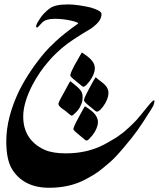

<svg xmlns="http://www.w3.org/2000/svg" viewBox="-20 -511 728 880"><path d="M147.9 -385.3Q140.6 -389.6 155.3 -413.6Q170.4 -438 179.2 -446.8Q196.3 -464.8 209.5 -473.6Q222.7 -482.4 242.4 -486.6Q262.2 -490.7 294.9 -490.7Q314 -490.7 342.5 -486.6Q371.1 -482.4 395.5 -476.6Q445.3 -461.9 445.3 -446.8Q445.3 -432.1 436 -417Q426.8 -401.9 398.4 -380.9Q303.7 -325.2 263.9 -290.8Q224.1 -256.3 200.7 -227.5Q161.6 -183.1 129.4 -123Q86.4 -40 86.4 22.9Q86.4 90.3 125 133.3Q149.4 160.6 186 176.3Q222.7 191.9 281.2 191.9Q355 191.9 416.5 169.4Q449.7 157.7 494.1 130.4Q518.6 117.2 546.9 94.7Q568.4 76.2 586.9 58.3Q605.5 40.5 623.5 18.1Q641.6 -4.4 661.6 -28.6Q681.6 -52.7 686 -51.3Q689 -49.8 687.5 -42.7Q686 -35.6 683.1 -26.9Q668.5 -1.5 659.2 11.7Q635.7 49.8 610.8 85Q585.9 120.1 549.8 162.1Q508.3 211.9 483.9 232.4Q451.2 260.7 430.7 275.9Q410.2 291 372.8 310.8Q335.4 330.6 293.9 340.1Q252.4 349.6 205.1 349.6Q145 349.6 102.1 327.1Q59.1 304.7 33.9 262Q8.8 219.2 8.8 136.2Q8.8 27.3 68.8 -97.2Q114.7 -187.5 186 -271.5Q199.2 -287.6 235.8 -322Q272.5 -356.4 338.4 -403.3Q338.4 -409.2 303.2 -417Q268.1 -424.8 230.5 -424.8Q190.4 -424.8 173.3 -407.7Q164.6 -398.9 157.7 -390.9Q150.9 -382.8 147.9 -385.3ZM358.3 -73.8Q359.6 -63.4 357.4 -49.8Q355.1 -36.2 346.4 -20.1Q337.6 -3.9 322.7 9.1Q313.7 18.8 307.8 18.8Q304.6 18.8 292.3 7.8Q280 -3.2 270.3 -9.4Q260.6 -15.5 254.1 -22.6Q247.6 -29.8 247.6 -34.3Q248.9 -43.4 259.3 -61.8Q269.6 -80.2 278.1 -95.8Q286.5 -111.3 292 -121.7Q297.5 -132 302 -139.1Q312.4 -130.7 326.6 -119.4Q340.9 -108.1 348.9 -97.4Q357 -86.7 358.3 -73.8ZM476.8 -91.9Q478.1 -80.2 474.5 -66.6Q471 -53.1 462.2 -37.5Q453.5 -22 438.6 -6.5Q429.5 0.7 423.7 0.7Q419.8 0.7 408.5 -9.4Q397.2 -19.4 387.8 -26.5Q378.4 -33.6 371.6 -40.8Q364.8 -47.9 364.8 -51.1Q366.1 -62.1 376.1 -80.9Q386.2 -99.7 393.6 -114.2Q401.1 -128.8 407.5 -139.5Q414 -150.1 418.5 -157.2Q427.6 -148.2 442.8 -137.5Q458 -126.8 466.1 -116.2Q474.2 -105.5 476.8 -91.9ZM428.2 39.5Q430.2 50.5 427 63.7Q423.7 77 415 92.5Q406.2 108.1 391.3 123Q382.3 133.3 375.8 133.3Q373.2 133.3 360.9 122.6Q348.6 112 339.6 104.8Q330.5 97.7 323.4 90.9Q316.2 84.1 316.2 79.6Q318.2 69.9 327.9 50.8Q337.6 31.7 346 16.8Q354.4 1.9 360.3 -9.1Q366.1 -20.1 369.3 -23.9Q380.3 -17.5 394.9 -6.5Q409.5 4.5 417.2 15.2Q425 25.9 428.2 39.5ZM414 -207.1Q415.9 -195.4 412.7 -182.5Q409.5 -169.5 400.7 -154Q392 -138.5 377.1 -123Q368 -113.2 361.6 -113.2Q359 -113.2 346.7 -123.9Q334.4 -134.6 325 -141.7Q315.6 -148.8 308.8 -155.6Q302 -162.4 302 -166.3Q303.9 -176.7 313.3 -195.8Q322.7 -214.8 331.5 -229.4Q340.2 -244 346 -255Q351.9 -266 355.1 -270.5Q366.1 -264 380.3 -253Q394.6 -242 402.7 -231.3Q410.8 -220.7 414 -207.1Z"/></svg>

Font: IranNastaliq
Style: Regular
Weight: 400
Designer: Hossein Zahedi
Version: Version 1.5